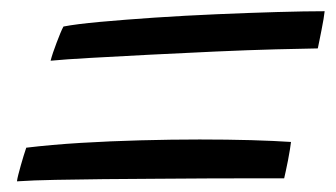

<svg xmlns="http://www.w3.org/2000/svg" viewBox="-20 -562 614 351"><path d="M96 -513.5Q119 -518 163 -522Q207 -526 262.8 -529.8Q318.5 -533.5 376.5 -536Q434.5 -538.5 486.5 -540Q538.5 -541.5 573.5 -541.5Q573 -536.5 571.5 -527.2Q570 -518 567.8 -507.2Q565.5 -496.5 563.8 -487.2Q562 -478 561 -473.5Q533.5 -473 484 -471.8Q434.5 -470.5 374.2 -467.8Q314 -465 254.2 -462Q194.5 -459 146.2 -456.2Q98 -453.5 72.5 -451Q74 -457 77 -466Q80 -475 83.5 -484Q87 -493 90.2 -501Q93.5 -509 96 -513.5ZM28 -292Q74 -297.5 127.8 -300.8Q181.5 -304 237.5 -305.5Q293.5 -307 345 -307Q395.5 -307 439 -305.8Q482.5 -304.5 512 -302.5Q511.5 -298 510 -288.5Q508.5 -279 506.5 -268.8Q504.5 -258.5 502.5 -249.5Q500.5 -240.5 499.5 -236Q476 -236 439.5 -236Q403 -236 358 -235.8Q313 -235.5 264.8 -235.2Q216.5 -235 169.2 -234.5Q122 -234 81.2 -233.2Q40.5 -232.5 11 -230.5Q11.5 -235 13.5 -242.8Q15.5 -250.5 18 -259.5Q20.5 -268.5 23.2 -277.2Q26 -286 28 -292Z"/></svg>

Font: Grandstander Thin Light
Style: Italic
Weight: 300
Italic angle: -15°
Version: Version 1.200